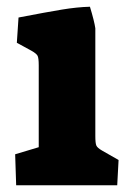

<svg xmlns="http://www.w3.org/2000/svg" viewBox="-20 -550 387 570"><path d="M25 -92 95 -113V-356Q95 -378 91.5 -384.5Q88 -391 74 -399L30 -423L35 -498Q118 -514 163.5 -521.5Q209 -529 247 -530Q260 -487 263 -466V-146Q263 -125 266 -118Q269 -111 283 -103L332 -75L328 0H28Z"/></svg>

Font: Suez One
Style: Regular
Weight: 400
Designer: Michal Sahar
Foundry: Hagilda
Version: Version 1.001